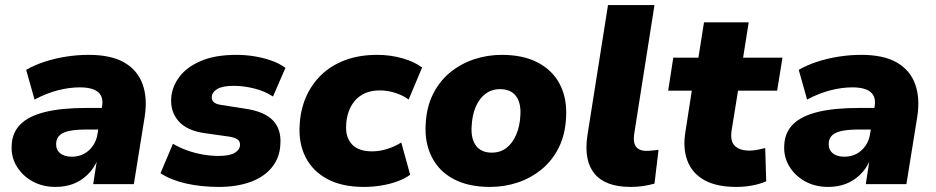

<svg xmlns="http://www.w3.org/2000/svg" viewBox="-20 -725 3685 756"><path d="M199 11Q147 11 107 -11.5Q67 -34 45 -71.5Q23 -109 26 -153Q28 -203 60.5 -235.5Q93 -268 157.5 -284Q222 -300 321 -300H396L383 -215H321Q281 -215 255 -210Q229 -205 215.5 -193Q202 -181 201 -160Q200 -136 216.5 -122Q233 -108 263 -108Q289 -108 310 -119Q331 -130 345.5 -150.5Q360 -171 364 -198L382 -307Q388 -344 366 -362.5Q344 -381 294 -381Q253 -381 208 -369.5Q163 -358 116 -333L83 -450Q116 -469 156 -482Q196 -495 240 -502Q284 -509 329 -509Q418 -509 470 -478.5Q522 -448 541.5 -393.5Q561 -339 550 -267L507 0H347L362 -97H365Q349 -60 323.5 -36Q298 -12 267 -0.5Q236 11 199 11Z M842 11Q772 11 712.5 -2.5Q653 -16 612 -43L661 -159Q686 -144 716.5 -133Q747 -122 779 -116.5Q811 -111 840 -111Q884 -111 904 -123Q924 -135 925 -153Q926 -167 916.5 -175Q907 -183 883 -187L784 -201Q716 -211 683.5 -247.5Q651 -284 654 -338Q657 -383 686 -422Q715 -461 771 -485Q827 -509 911 -509Q946 -509 980.5 -503.5Q1015 -498 1047 -487Q1079 -476 1104 -458L1055 -345Q1023 -366 981.5 -376.5Q940 -387 901 -387Q856 -387 835.5 -374.5Q815 -362 814 -344Q813 -331 821.5 -323Q830 -315 850 -312L946 -297Q1021 -286 1054.5 -251Q1088 -216 1084 -158Q1082 -105 1051 -66.5Q1020 -28 966 -8.5Q912 11 842 11Z M1413 11Q1327 11 1269 -20Q1211 -51 1183 -106.5Q1155 -162 1160 -234Q1163 -292 1184.5 -342Q1206 -392 1244.5 -429.5Q1283 -467 1338.5 -488Q1394 -509 1465 -509Q1517 -509 1564.5 -495.5Q1612 -482 1642 -459L1589 -333Q1568 -349 1537 -359Q1506 -369 1476 -369Q1442 -369 1417.5 -358Q1393 -347 1377 -328Q1361 -309 1352.5 -284.5Q1344 -260 1343 -232Q1340 -185 1365.5 -157Q1391 -129 1446 -129Q1474 -129 1504.5 -138.5Q1535 -148 1560 -164L1595 -37Q1575 -22 1545 -11Q1515 0 1481 5.5Q1447 11 1413 11Z M1909 11Q1825 11 1767 -19.5Q1709 -50 1680.5 -106Q1652 -162 1656 -234Q1659 -302 1684.5 -353.5Q1710 -405 1752 -439.5Q1794 -474 1846.5 -491.5Q1899 -509 1956 -509Q2041 -509 2099 -478Q2157 -447 2185 -392Q2213 -337 2209 -264Q2206 -196 2180.5 -144.5Q2155 -93 2113 -58.5Q2071 -24 2019 -6.5Q1967 11 1909 11ZM1916 -124Q1950 -124 1974 -142.5Q1998 -161 2012.5 -194.5Q2027 -228 2029 -271Q2032 -320 2011.5 -347Q1991 -374 1949 -374Q1916 -374 1891.5 -355.5Q1867 -337 1853 -304Q1839 -271 1837 -227Q1834 -178 1854.5 -151Q1875 -124 1916 -124Z M2463 11Q2364 11 2321 -41Q2278 -93 2293 -192L2374 -705H2557L2477 -197Q2474 -175 2478 -160.5Q2482 -146 2494 -138.5Q2506 -131 2526 -131Q2538 -131 2549.5 -132.5Q2561 -134 2573 -135L2557 -2Q2535 4 2512.5 7.5Q2490 11 2463 11Z M2880 11Q2801 11 2753 -16Q2705 -43 2686.5 -92.5Q2668 -142 2679 -207L2704 -368H2611L2631 -498H2730L2752 -637H2928L2906 -498H3061L3040 -368H2886L2861 -213Q2854 -170 2873 -151Q2892 -132 2932 -132Q2946 -132 2961.5 -135Q2977 -138 2993 -142L2997 -11Q2971 0 2941 5.5Q2911 11 2880 11Z M3241 11Q3189 11 3149 -11.5Q3109 -34 3087 -71.5Q3065 -109 3068 -153Q3070 -203 3102.5 -235.5Q3135 -268 3199.5 -284Q3264 -300 3363 -300H3438L3425 -215H3363Q3323 -215 3297 -210Q3271 -205 3257.5 -193Q3244 -181 3243 -160Q3242 -136 3258.5 -122Q3275 -108 3305 -108Q3331 -108 3352 -119Q3373 -130 3387.5 -150.5Q3402 -171 3406 -198L3424 -307Q3430 -344 3408 -362.5Q3386 -381 3336 -381Q3295 -381 3250 -369.5Q3205 -358 3158 -333L3125 -450Q3158 -469 3198 -482Q3238 -495 3282 -502Q3326 -509 3371 -509Q3460 -509 3512 -478.5Q3564 -448 3583.5 -393.5Q3603 -339 3592 -267L3549 0H3389L3404 -97H3407Q3391 -60 3365.5 -36Q3340 -12 3309 -0.5Q3278 11 3241 11Z"/></svg>

Font: Nunito Sans 10pt Black
Style: Italic
Weight: 900
Italic angle: -9°
Designer: Vernon Adams
Foundry: Vernon Adams
Version: Version 3.101;gftools[0.9.27]